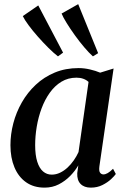

<svg xmlns="http://www.w3.org/2000/svg" viewBox="-20 -870 593 901"><path d="M446.5 -90Q443.5 -68 449.5 -59.8Q455.5 -51.5 465.5 -51.5Q474.5 -51.5 485.5 -57.8Q496.5 -64 510.5 -78L523.5 -53.5Q517.5 -44.5 501.2 -29.2Q485 -14 460.8 -1.8Q436.5 10.5 406 10.5Q375 10.5 358 -7Q341 -24.5 342.5 -57.5L347.5 -94Q332.5 -68 309.2 -44.2Q286 -20.5 256 -5Q226 10.5 189 10.5Q138 10.5 102.2 -14.8Q66.5 -40 47.8 -84.8Q29 -129.5 29 -188.5Q29 -240 42.5 -291.5Q56 -343 82.5 -389.5Q109 -436 147.8 -472.2Q186.5 -508.5 237 -529.5Q287.5 -550.5 349 -550.5Q375 -550.5 402 -544.2Q429 -538 450 -529L513 -548.5ZM395.5 -485.5Q385.5 -495 371.2 -500.2Q357 -505.5 339 -505.5Q299.5 -505.5 268.2 -486.5Q237 -467.5 213.8 -435Q190.5 -402.5 175.2 -361.5Q160 -320.5 152.5 -276Q145 -231.5 145 -189Q145 -142 154.8 -111.2Q164.5 -80.5 182 -65.5Q199.5 -50.5 222.5 -50.5Q243 -50.5 261.8 -59.5Q280.5 -68.5 296.8 -83.5Q313 -98.5 326.2 -117.5Q339.5 -136.5 348.5 -156.5ZM252 -605.5Q232.5 -620.5 207.5 -645.2Q182.5 -670 157.8 -698Q133 -726 114 -751.8Q95 -777.5 87 -794.5L159.5 -844.5L276 -623ZM416 -605.5Q397.5 -622 375 -648.5Q352.5 -675 331 -705Q309.5 -735 292.8 -762Q276 -789 269 -806.5L347 -850.5L440.5 -620.5Z"/></svg>

Font: Merriweather 60pt Medium
Style: Italic
Weight: 500
Italic angle: -7.8°
Version: Version 2.101